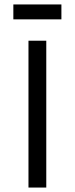

<svg xmlns="http://www.w3.org/2000/svg" viewBox="-20 -843 336 863"><path d="M256 -756H40V-823H256ZM188 0H108V-660H188Z"/></svg>

Font: Work Sans
Style: Regular
Weight: 400
Designer: Wei Huang
Foundry: Wei Huang
Version: Version 1.500; ttfautohint (v1.6)